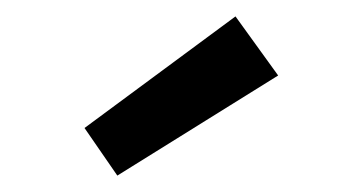

<svg xmlns="http://www.w3.org/2000/svg" viewBox="-20 -859 414 234"><path d="M123 -645 83 -703 267 -839 319 -767Z"/></svg>

Font: Yaldevi ExtraLight Medium
Style: Regular
Weight: 500
Version: Version 1.100